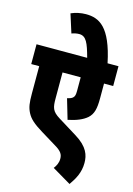

<svg xmlns="http://www.w3.org/2000/svg" viewBox="-158 -974 870 1256"><g transform="rotate(15 277.5 -345.5)"><path d="M555 -488V-622H481C432 -857 352 -896 262 -896C227 -896 192 -888 162 -875L202 -749C217 -755 236 -759 253 -759C300 -759 317 -717 343 -622H0V-488H54V-304C54 -240 58 -210 76 -175C94 -141 121 -116 185 -77L285 -16C335 13 344 34 344 62C344 91 331 113 318 130L445 205C477 159 504 112 504 47C504 -5 488 -59 400 -113L272 -192C217 -226 212 -250 212 -314V-488H335V-397C335 -370 332 -358 322 -349C315 -342 303 -337 284 -333L324 -197C382 -209 423 -226 452 -251C484 -280 493 -317 493 -388V-488Z"/></g></svg>

Font: Noto Sans Devanagari UI Condensed Black
Style: Regular
Weight: 900
Width: 3
Designer: Jelle Bosma - Monotype Design Team
Foundry: Monotype Imaging Inc.
Version: Version 2.004